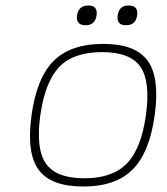

<svg xmlns="http://www.w3.org/2000/svg" viewBox="-20 -670 609 700"><path d="M357 -510Q474 -510 518.5 -448.5Q563 -387 544 -250Q525 -113 463 -51.5Q401 10 284 10Q165 10 120.5 -51.5Q76 -113 95 -250Q114 -387 176 -448.5Q238 -510 357 -510ZM127 -250Q110 -127 147.5 -73.5Q185 -20 288 -20Q390 -20 442.5 -74Q495 -128 512 -250Q529 -373 492 -426.5Q455 -480 352 -480Q249 -480 197 -427Q145 -374 127 -250ZM302 -650Q337 -650 332 -614Q327 -578 292 -578Q256 -578 261 -614Q266 -650 302 -650ZM449 -650Q485 -650 480 -614Q475 -578 439 -578Q404 -578 409 -614Q414 -650 449 -650Z"/></svg>

Font: Fivo Sans Thin
Style: Regular
Weight: 250
Foundry: Alexander Slobzheninov
Version: 1.0